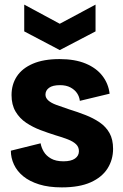

<svg xmlns="http://www.w3.org/2000/svg" viewBox="-20 -798 532 832"><path d="M248 14Q191 14 149.5 1Q108 -12 81 -34Q54 -56 40.5 -85Q27 -114 27 -145L156 -177Q159 -159 169.5 -141Q180 -123 201 -111Q222 -99 255 -99Q288 -99 305 -111Q322 -123 322 -143Q322 -161 309.5 -173Q297 -185 274 -194Q251 -203 220 -212Q188 -222 155 -234.5Q122 -247 93.5 -266Q65 -285 47.5 -314.5Q30 -344 30 -386Q30 -432 53 -467Q76 -502 122.5 -522Q169 -542 238 -542Q305 -542 351.5 -522.5Q398 -503 424 -469Q450 -435 455 -392L326 -361Q324 -379 314 -394Q304 -409 285.5 -419Q267 -429 240 -429Q208 -429 192.5 -417.5Q177 -406 177 -388Q177 -374 189 -363Q201 -352 224 -343.5Q247 -335 280 -324Q316 -313 350.5 -299.5Q385 -286 412 -267.5Q439 -249 454.5 -221.5Q470 -194 470 -153Q470 -106 446 -68Q422 -30 373 -8Q324 14 248 14ZM85 -778 239 -695 394 -778V-662L239 -581L85 -662Z"/></svg>

Font: Bricolage Grotesque SemiCondensed ExtraBold
Style: Regular
Weight: 800
Width: 4
Designer: Mathieu Triay
Foundry: Atelier Triay
Version: Version 1.001;gftools[0.9.33.dev8+g029e19f]